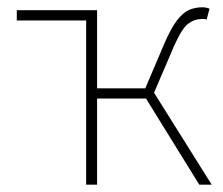

<svg xmlns="http://www.w3.org/2000/svg" viewBox="-20 -506 612 526"><path d="M246 -478 216 -450H26V-478ZM216 0V-478H246V-264H378L430 -386Q449 -430 465.5 -451Q482 -472 498.5 -479Q515 -486 534 -486Q546 -486 554 -482L546 -452Q542 -454 539.5 -454Q537 -454 532 -454Q513 -454 495.5 -441Q478 -428 456 -378L402 -252L560 0H526L380 -236H246V0Z"/></svg>

Font: Source Sans 3 VF
Style: Regular
Weight: 200
Designer: Paul D. Hunt
Foundry: Adobe
Version: Version 3.046;hotconv 1.0.118;makeotfexe 2.5.65603